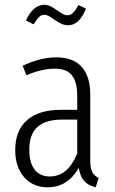

<svg xmlns="http://www.w3.org/2000/svg" viewBox="-20 -775 483 806"><path d="M167 -712.9Q153.8 -712.9 144.3 -703.9Q134.8 -694.8 121.1 -672.9L88.9 -689Q119.6 -754.9 166 -754.9Q183.1 -754.9 200.9 -743.9Q218.8 -732.9 234.6 -721.9Q250.5 -710.9 263.2 -710.9Q275.9 -710.9 286.4 -720.9Q296.9 -731 309.1 -753.9L340.8 -738.8Q313.5 -668.9 265.1 -668.9Q247.1 -668.9 228.5 -679.9Q210 -690.9 194.3 -701.9Q178.7 -712.9 167 -712.9ZM358.9 -100.1Q358.9 -68.8 367.4 -52.7Q376 -36.6 394 -27.8L381.8 11.2Q350.6 3.9 333.3 -15.4Q315.9 -34.7 311 -70.8Q264.2 11.2 180.2 11.2Q117.7 11.2 80.8 -31.7Q43.9 -74.7 43.9 -145Q43.9 -227.1 93.5 -270.5Q143.1 -314 234.9 -314H304.2V-374Q304.2 -431.2 281.7 -459Q259.3 -486.8 210.9 -486.8Q155.3 -486.8 90.8 -459L75.2 -499Q150.4 -534.2 215.8 -534.2Q288.1 -534.2 323.5 -493.7Q358.9 -453.1 358.9 -377.9ZM189 -34.2Q265.1 -34.2 304.2 -130.9V-272.9H240.2Q170.9 -272.9 137 -241.9Q103 -210.9 103 -147Q103 -91.3 125.7 -62.7Q148.4 -34.2 189 -34.2Z"/></svg>

Font: Fira Sans Compressed Light
Style: Regular
Weight: 300
Width: 1
Designer: Carrois Corporate & Edenspiekermann AG
Foundry: Carrois Corporate GbR & Edenspiekermann AG
Version: Version 4.203;PS 004.203;hotconv 1.0.88;makeotf.lib2.5.64775